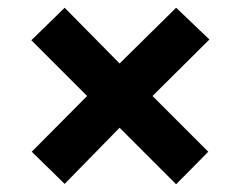

<svg xmlns="http://www.w3.org/2000/svg" viewBox="-20 -573 621 496"><path d="M147 -98 62 -181 205 -325 61 -469 147 -553 289 -409 435 -553 521 -471 374 -325 518 -181 435 -97 289 -243Z"/></svg>

Font: Noto Sans Oriya ExtraBold
Style: Regular
Weight: 800
Version: Version 2.003